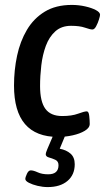

<svg xmlns="http://www.w3.org/2000/svg" viewBox="-20 -550 427 781"><path d="M216 7Q37 7 37 -202Q37 -265 49.5 -323.5Q62 -382 89.5 -428.5Q117 -475 162 -502.5Q207 -530 272 -530Q300 -530 326.5 -524Q353 -518 370 -509Q387 -500 387 -490Q387 -485 382.5 -470.5Q378 -456 371 -443Q364 -430 356 -430Q347 -430 325.5 -437.5Q304 -445 269 -445Q230 -445 205 -422.5Q180 -400 166.5 -363.5Q153 -327 148 -284Q143 -241 143 -200Q143 -137 164.5 -107.5Q186 -78 233 -78Q272 -78 297.5 -87.5Q323 -97 333 -97Q341 -97 343 -78.5Q345 -60 345 -46Q345 -30 325 -18Q305 -6 275.5 0.5Q246 7 216 7ZM174 211Q154 211 133 206Q112 201 97.5 193.5Q83 186 83 178Q83 171 89.5 157Q96 143 105 143Q116 143 133.5 151Q151 159 176 159Q218 159 218 122Q218 106 205 100Q192 94 179 90.5Q166 87 166 77Q166 72 172.5 56.5Q179 41 198 -3H247L223 55Q250 60 267 75Q284 90 284 118Q284 161 254.5 186Q225 211 174 211Z"/></svg>

Font: Asap Condensed Condensed Medium
Style: Italic
Weight: 500
Width: 3
Italic angle: -6°
Designer: Pablo Cosgaya
Foundry: Omnibus-Type
Version: Version 3.001; ttfautohint (v1.8.4.7-5d5b)